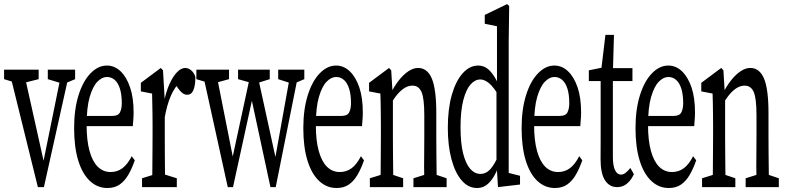

<svg xmlns="http://www.w3.org/2000/svg" viewBox="-26 -920 3861 944"><path d="M160.2 0 17.6 -577.6H88.4L195.8 -95.7H180.7L185.1 -114.3L279.3 -577.6H318.4L189.9 0ZM-5.9 -530.8V-577.6H164.1V-530.8L80.1 -509.8H62.5ZM209 -530.8V-577.6H343.3V-530.8L293.5 -509.8H278.3Z M502 4.4Q452.6 4.4 415.5 -30.8Q378.4 -65.9 358.4 -131.6Q338.4 -197.3 338.4 -290Q338.4 -382.3 360.1 -451.7Q381.8 -521 418.9 -559.3Q456.1 -597.7 499.5 -597.7Q537.1 -597.7 566.7 -569.6Q596.2 -541.5 613.5 -490.7Q630.9 -439.9 630.9 -366.7Q630.9 -346.7 629.2 -329.1Q627.4 -311.5 627 -299.8H365.2V-350.1H526.9Q555.2 -350.1 564 -367.9Q572.8 -385.7 572.8 -412.6Q572.8 -454.1 564 -482.9Q555.2 -511.7 538.6 -526.6Q522 -541.5 499.5 -541.5Q475.6 -541.5 452.9 -518.3Q430.2 -495.1 415 -443.4Q399.9 -391.6 399.9 -304.2Q399.9 -230 414.1 -178.2Q428.2 -126.5 454.6 -100.3Q481 -74.2 517.6 -74.2Q550.8 -74.2 575.9 -93Q601.1 -111.8 621.6 -151.9L636.7 -131.8Q622.6 -90.8 604.7 -60.3Q586.9 -29.8 562.3 -12.7Q537.6 4.4 502 4.4Z M672.4 0V-43.5L749 -67.4H766.6L843.3 -43.5V0ZM721.7 0Q722.7 -27.3 722.9 -72.8Q723.1 -118.2 723.6 -166.5Q724.1 -214.8 724.1 -252.4V-310.1Q724.1 -343.3 723.6 -367.9Q723.1 -392.6 722.7 -414.3Q722.2 -436 721.7 -460L666.5 -470.7V-512.7L764.6 -585.9L775.4 -574.2L784.2 -424.3V-421.9V-252.4Q784.2 -214.8 784.4 -166.5Q784.7 -118.2 785.2 -73.2Q785.6 -28.3 786.6 0ZM782.2 -334 772.5 -416H779.8Q790.5 -470.2 807.6 -507.6Q824.7 -544.9 844.7 -565.4Q864.7 -585.9 884.8 -585.9Q900.4 -585.9 914.6 -573.7Q928.7 -561.5 934.6 -541.5Q934.6 -500 925 -477.1Q915.5 -454.1 894 -454.1Q882.3 -454.1 871.8 -461.7Q861.3 -469.2 850.6 -484.4L831.5 -512.7L866.2 -523.4Q833.5 -494.1 813.7 -448.2Q793.9 -402.3 782.2 -334Z M1093.8 0 966.8 -577.6H1033.7L1125.5 -114.3H1111.3L1114.3 -131.8L1210.4 -577.6H1234.4L1335.4 -115.2H1321.8L1325.2 -131.8L1405.3 -577.6H1445.3L1329.6 0H1303.7L1205.1 -458.5H1219.2L1216.3 -442.4L1119.6 0ZM939.5 -530.8V-577.6H1100.1V-530.8L1023.4 -509.8H1009.3ZM1144.5 -530.8V-577.6H1300.3V-530.8L1233.4 -509.8H1218.8ZM1341.8 -530.8V-577.6H1470.2V-530.8L1420.4 -509.8H1406.7Z M1628.9 4.4Q1579.6 4.4 1542.5 -30.8Q1505.4 -65.9 1485.4 -131.6Q1465.3 -197.3 1465.3 -290Q1465.3 -382.3 1487.1 -451.7Q1508.8 -521 1545.9 -559.3Q1583 -597.7 1626.5 -597.7Q1664.1 -597.7 1693.6 -569.6Q1723.1 -541.5 1740.5 -490.7Q1757.8 -439.9 1757.8 -366.7Q1757.8 -346.7 1756.1 -329.1Q1754.4 -311.5 1753.9 -299.8H1492.2V-350.1H1653.8Q1682.1 -350.1 1690.9 -367.9Q1699.7 -385.7 1699.7 -412.6Q1699.7 -454.1 1690.9 -482.9Q1682.1 -511.7 1665.5 -526.6Q1648.9 -541.5 1626.5 -541.5Q1602.5 -541.5 1579.8 -518.3Q1557.1 -495.1 1542 -443.4Q1526.9 -391.6 1526.9 -304.2Q1526.9 -230 1541 -178.2Q1555.2 -126.5 1581.5 -100.3Q1607.9 -74.2 1644.5 -74.2Q1677.7 -74.2 1702.9 -93Q1728 -111.8 1748.5 -151.9L1763.7 -131.8Q1749.5 -90.8 1731.7 -60.3Q1713.9 -29.8 1689.2 -12.7Q1664.6 4.4 1628.9 4.4Z M1792.5 0V-43.5L1869.1 -67.4H1885.3L1956.1 -43.5V0ZM1844.2 0Q1845.2 -27.3 1845.5 -72.8Q1845.7 -118.2 1846.2 -166.5Q1846.7 -214.8 1846.7 -252.4V-310.1Q1846.7 -343.3 1846.2 -367.9Q1845.7 -392.6 1845.5 -414.3Q1845.2 -436 1844.2 -460L1788.6 -470.7V-512.7L1886.7 -585.9L1897.5 -574.2L1905.8 -435.1V-433.1V-252.4Q1905.8 -214.8 1906.2 -166.5Q1906.7 -118.2 1907.2 -73.2Q1907.7 -28.3 1908.2 0ZM2006.8 0V-43.5L2083.5 -67.4H2099.1L2169.9 -43.5V0ZM2058.6 0Q2059.6 -22 2059.6 -54.7Q2059.6 -72.3 2059.6 -72.3Q2059.1 -75.2 2059.1 -102.1Q2059.1 -132.8 2059.6 -165.5Q2060.1 -198.2 2060.1 -252.4V-354Q2060.1 -436.5 2046.4 -467.8Q2032.7 -499 2002 -499Q1985.4 -499 1969 -490.7Q1952.6 -482.4 1935.5 -464.6Q1918.5 -446.8 1899.4 -416.5L1890.1 -462.4H1896Q1913.6 -498 1935.5 -525.6Q1957.5 -553.2 1981.7 -569.6Q2005.9 -585.9 2029.3 -585.9Q2075.2 -585.9 2097.2 -533.7Q2119.1 -481.4 2119.1 -364.3V-252.4Q2119.1 -213.9 2119.6 -165.3Q2120.1 -116.7 2120.6 -72.5Q2121.1 -28.3 2121.6 0Z M2319.3 4.4Q2275.9 4.4 2243.7 -33.2Q2211.4 -70.8 2193.6 -137.5Q2175.8 -204.1 2175.8 -291.5Q2175.8 -383.8 2195.1 -452.4Q2214.4 -521 2248.5 -559.3Q2282.7 -597.7 2325.2 -597.7Q2343.8 -597.7 2360.6 -588.9Q2377.4 -580.1 2393.8 -558.8Q2410.2 -537.6 2426.8 -501H2437.5L2430.2 -443.4Q2400.4 -493.2 2378.2 -511.2Q2356 -529.3 2335.9 -529.3Q2309.1 -529.3 2287.4 -504.6Q2265.6 -480 2252 -428Q2238.3 -376 2238.3 -293.9Q2238.3 -215.8 2251.2 -165Q2264.2 -114.3 2286.1 -89.6Q2308.1 -64.9 2336.4 -64.9Q2363.3 -64.9 2384 -87.2Q2404.8 -109.4 2428.2 -162.6L2435.1 -106H2426.8Q2414.1 -70.8 2398.2 -46.1Q2382.3 -21.5 2363.3 -8.5Q2344.2 4.4 2319.3 4.4ZM2422.4 0 2415 -121.6V-124V-476.1L2417.5 -490.7V-791L2357.4 -803.2V-846.7L2467.3 -899.9L2477.5 -890.6L2475.1 -719.2V-69.8L2530.8 -55.7V-12.7Z M2702.1 4.4Q2652.8 4.4 2615.7 -30.8Q2578.6 -65.9 2558.6 -131.6Q2538.6 -197.3 2538.6 -290Q2538.6 -382.3 2560.3 -451.7Q2582 -521 2619.1 -559.3Q2656.2 -597.7 2699.7 -597.7Q2737.3 -597.7 2766.8 -569.6Q2796.4 -541.5 2813.7 -490.7Q2831.1 -439.9 2831.1 -366.7Q2831.1 -346.7 2829.3 -329.1Q2827.6 -311.5 2827.1 -299.8H2565.4V-350.1H2727.1Q2755.4 -350.1 2764.2 -367.9Q2772.9 -385.7 2772.9 -412.6Q2772.9 -454.1 2764.2 -482.9Q2755.4 -511.7 2738.8 -526.6Q2722.2 -541.5 2699.7 -541.5Q2675.8 -541.5 2653.1 -518.3Q2630.4 -495.1 2615.2 -443.4Q2600.1 -391.6 2600.1 -304.2Q2600.1 -230 2614.3 -178.2Q2628.4 -126.5 2654.8 -100.3Q2681.2 -74.2 2717.8 -74.2Q2751 -74.2 2776.1 -93Q2801.3 -111.8 2821.8 -151.9L2836.9 -131.8Q2822.8 -90.8 2804.9 -60.3Q2787.1 -29.8 2762.5 -12.7Q2737.8 4.4 2702.1 4.4Z M2957.5 -521.5V-585H3083.5V-521.5ZM3007.3 0Q2970.7 0 2948.7 -33.4Q2926.8 -66.9 2926.8 -136.7Q2926.8 -159.2 2927 -181.2Q2927.2 -203.1 2927.2 -238.3V-521.5H2869.1V-574.2L2957.5 -592.3L2927.2 -552.7L2950.7 -748.5H2992.7L2987.3 -561V-537.6V-149.9Q2987.3 -104 2998.3 -82.8Q3009.3 -61.5 3026.9 -61.5Q3038.6 -61.5 3049.8 -70.3Q3061 -79.1 3073.2 -94.2L3090.8 -63.5Q3081.5 -43.5 3068.6 -28.8Q3055.7 -14.2 3040.8 -7.1Q3025.9 0 3007.3 0Z M3262.2 4.4Q3212.9 4.4 3175.8 -30.8Q3138.7 -65.9 3118.7 -131.6Q3098.6 -197.3 3098.6 -290Q3098.6 -382.3 3120.4 -451.7Q3142.1 -521 3179.2 -559.3Q3216.3 -597.7 3259.8 -597.7Q3297.4 -597.7 3326.9 -569.6Q3356.4 -541.5 3373.8 -490.7Q3391.1 -439.9 3391.1 -366.7Q3391.1 -346.7 3389.4 -329.1Q3387.7 -311.5 3387.2 -299.8H3125.5V-350.1H3287.1Q3315.4 -350.1 3324.2 -367.9Q3333 -385.7 3333 -412.6Q3333 -454.1 3324.2 -482.9Q3315.4 -511.7 3298.8 -526.6Q3282.2 -541.5 3259.8 -541.5Q3235.8 -541.5 3213.1 -518.3Q3190.4 -495.1 3175.3 -443.4Q3160.2 -391.6 3160.2 -304.2Q3160.2 -230 3174.3 -178.2Q3188.5 -126.5 3214.8 -100.3Q3241.2 -74.2 3277.8 -74.2Q3311 -74.2 3336.2 -93Q3361.3 -111.8 3381.8 -151.9L3397 -131.8Q3382.8 -90.8 3365 -60.3Q3347.2 -29.8 3322.5 -12.7Q3297.9 4.4 3262.2 4.4Z M3425.8 0V-43.5L3502.4 -67.4H3518.6L3589.4 -43.5V0ZM3477.5 0Q3478.5 -27.3 3478.8 -72.8Q3479 -118.2 3479.5 -166.5Q3480 -214.8 3480 -252.4V-310.1Q3480 -343.3 3479.5 -367.9Q3479 -392.6 3478.8 -414.3Q3478.5 -436 3477.5 -460L3421.9 -470.7V-512.7L3520 -585.9L3530.8 -574.2L3539.1 -435.1V-433.1V-252.4Q3539.1 -214.8 3539.6 -166.5Q3540 -118.2 3540.5 -73.2Q3541 -28.3 3541.5 0ZM3640.1 0V-43.5L3716.8 -67.4H3732.4L3803.2 -43.5V0ZM3691.9 0Q3692.9 -22 3692.9 -54.7Q3692.9 -72.3 3692.9 -72.3Q3692.4 -75.2 3692.4 -102.1Q3692.4 -132.8 3692.9 -165.5Q3693.4 -198.2 3693.4 -252.4V-354Q3693.4 -436.5 3679.7 -467.8Q3666 -499 3635.3 -499Q3618.7 -499 3602.3 -490.7Q3585.9 -482.4 3568.8 -464.6Q3551.8 -446.8 3532.7 -416.5L3523.4 -462.4H3529.3Q3546.9 -498 3568.8 -525.6Q3590.8 -553.2 3615 -569.6Q3639.2 -585.9 3662.6 -585.9Q3708.5 -585.9 3730.5 -533.7Q3752.4 -481.4 3752.4 -364.3V-252.4Q3752.4 -213.9 3752.9 -165.3Q3753.4 -116.7 3753.9 -72.5Q3754.4 -28.3 3754.9 0Z"/></svg>

Font: Scarab Serif
Style: Condensed
Weight: 400
Designer: John Roberts
Foundry: Scarab
Version: 1.0